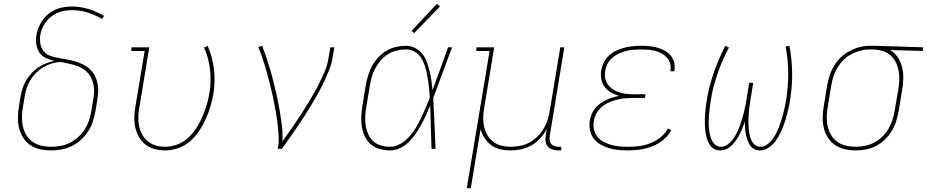

<svg xmlns="http://www.w3.org/2000/svg" viewBox="-20 -777 4840 1002"><path d="M246 8Q217 8 189 2Q161 -4 138.5 -19.5Q116 -35 101 -58.5Q86 -82 79.5 -109Q73 -136 73.5 -165Q74 -194 79 -223L87 -272Q91 -294 97.5 -315.5Q104 -337 116 -357Q128 -377 144 -394.5Q160 -412 179.5 -425Q199 -438 220.5 -446.5Q242 -455 264 -459Q241 -464 219.5 -474Q198 -484 185.5 -503Q173 -522 169.5 -546Q166 -570 170 -594Q173 -614 181.5 -634.5Q190 -655 203 -673Q216 -691 233.5 -705Q251 -719 271 -727.5Q291 -736 312 -739.5Q333 -743 354 -743Q400 -743 443 -729.5Q486 -716 523 -694L513 -678Q477 -699 437.5 -711.5Q398 -724 355 -724Q336 -724 317.5 -721Q299 -718 281 -710.5Q263 -703 247.5 -691Q232 -679 220 -663Q208 -647 200.5 -629Q193 -611 190 -593Q187 -570 191 -547.5Q195 -525 209 -508.5Q223 -492 244.5 -485Q266 -478 288.5 -474Q311 -470 333 -466Q355 -462 376 -455.5Q397 -449 416.5 -439Q436 -429 451.5 -413.5Q467 -398 476.5 -378.5Q486 -359 490 -337Q494 -315 492 -291.5Q490 -268 486 -245L478 -197Q473 -169 464.5 -142.5Q456 -116 440 -91.5Q424 -67 402 -47Q380 -27 354.5 -14.5Q329 -2 301 3Q273 8 246 8ZM246 -11Q271 -11 296.5 -15.5Q322 -20 345.5 -32Q369 -44 389 -62.5Q409 -81 423 -103.5Q437 -126 445 -150.5Q453 -175 457 -200L465 -248Q469 -269 470.5 -289Q472 -309 469 -329Q466 -349 458 -366.5Q450 -384 437 -398Q424 -412 407 -421.5Q390 -431 371.5 -436.5Q353 -442 333.5 -446Q314 -450 295 -454Q271 -452 248.5 -445Q226 -438 205 -425.5Q184 -413 167 -395.5Q150 -378 137.5 -357Q125 -336 118 -313.5Q111 -291 108 -269L100 -220Q95 -194 94.5 -168Q94 -142 99.5 -117.5Q105 -93 117.5 -72Q130 -51 150 -37Q170 -23 195 -17Q220 -11 246 -11Z M841 8Q813 8 786 0.5Q759 -7 738.5 -23Q718 -39 705 -62.5Q692 -86 686 -112.5Q680 -139 681 -167Q682 -195 687 -223L735 -511H666V-530H759L708 -220Q703 -195 702 -170Q701 -145 705.5 -121Q710 -97 721.5 -76Q733 -55 751 -40Q769 -25 792.5 -18Q816 -11 841 -11Q872 -11 904 -22.5Q936 -34 961 -57Q986 -80 1004.5 -108.5Q1023 -137 1036 -167.5Q1049 -198 1058.5 -229Q1068 -260 1073 -292Q1083 -354 1076 -414.5Q1069 -475 1045 -529L1064 -537Q1089 -480 1096.5 -417Q1104 -354 1094 -289Q1088 -254 1078 -221Q1068 -188 1053.5 -155.5Q1039 -123 1018.5 -92.5Q998 -62 970.5 -38.5Q943 -15 908.5 -3.5Q874 8 841 8Z M1430 0Q1436 -35 1434 -70Q1432 -105 1427.5 -139Q1423 -173 1417 -206.5Q1411 -240 1404 -273Q1397 -306 1388.5 -339Q1380 -372 1371 -404.5Q1362 -437 1351.5 -468.5Q1341 -500 1328 -531L1348 -538Q1363 -499 1376 -459Q1389 -419 1400 -378Q1411 -337 1420.5 -295.5Q1430 -254 1437.5 -211.5Q1445 -169 1450.5 -126Q1456 -83 1454 -39Q1479 -74 1503 -108.5Q1527 -143 1550 -178.5Q1573 -214 1595 -250.5Q1617 -287 1636.5 -324Q1656 -361 1672.5 -399Q1689 -437 1695 -477L1704 -530H1725L1716 -477Q1711 -445 1698.5 -413.5Q1686 -382 1671.5 -351Q1657 -320 1640 -290Q1623 -260 1605.5 -230.5Q1588 -201 1569 -171.5Q1550 -142 1530.5 -113.5Q1511 -85 1491 -56.5Q1471 -28 1451 0Z M2015 8Q1988 8 1961.5 0.5Q1935 -7 1915.5 -23.5Q1896 -40 1884.5 -64Q1873 -88 1868.5 -114Q1864 -140 1865.5 -168Q1867 -196 1871 -223L1889 -333Q1894 -359 1901.5 -384.5Q1909 -410 1922 -433.5Q1935 -457 1954 -477.5Q1973 -498 1996.5 -512Q2020 -526 2046 -532Q2072 -538 2098 -538Q2124 -538 2146.5 -526.5Q2169 -515 2184 -496Q2199 -477 2207.5 -453.5Q2216 -430 2222 -405.5Q2228 -381 2231.5 -356Q2235 -331 2237 -306Q2258 -362 2278 -418Q2298 -474 2318 -530H2339Q2314 -464 2290 -397.5Q2266 -331 2241 -265Q2245 -199 2247.5 -132.5Q2250 -66 2253 0H2232Q2230 -57 2228.5 -113.5Q2227 -170 2225 -226Q2215 -201 2203.5 -176Q2192 -151 2178.5 -126.5Q2165 -102 2149 -78.5Q2133 -55 2113 -35.5Q2093 -16 2067.5 -4Q2042 8 2015 8ZM2015 -11Q2043 -11 2069 -26Q2095 -41 2115 -63Q2135 -85 2150 -110Q2165 -135 2177.5 -161.5Q2190 -188 2201.5 -214.5Q2213 -241 2223 -268Q2222 -288 2220 -307.5Q2218 -327 2215.5 -346.5Q2213 -366 2209.5 -385Q2206 -404 2200.5 -422.5Q2195 -441 2187 -458.5Q2179 -476 2166.5 -489.5Q2154 -503 2136 -511Q2118 -519 2098 -519Q2075 -519 2051 -513.5Q2027 -508 2006 -495Q1985 -482 1968 -462.5Q1951 -443 1939 -421.5Q1927 -400 1920.5 -377Q1914 -354 1910 -330L1892 -220Q1887 -196 1886 -171Q1885 -146 1888.5 -122.5Q1892 -99 1901.5 -77.5Q1911 -56 1927.5 -40.5Q1944 -25 1967.5 -18Q1991 -11 2015 -11ZM2141 -604 2128 -616 2260 -757 2276 -743Z M2416 205 2535 -511H2466V-530H2559L2508 -220Q2503 -195 2502 -169Q2501 -143 2506 -119Q2511 -95 2522.5 -74Q2534 -53 2553 -38Q2572 -23 2596.5 -17Q2621 -11 2646 -11Q2670 -11 2695 -16Q2720 -21 2742.5 -33Q2765 -45 2784 -63.5Q2803 -82 2816.5 -104.5Q2830 -127 2837.5 -150.5Q2845 -174 2849 -199L2904 -530H2925L2849 -68Q2847 -57 2848.5 -45.5Q2850 -34 2856.5 -26Q2863 -18 2874 -14.5Q2885 -11 2896 -11H2909V8H2893Q2878 8 2863.5 3.5Q2849 -1 2839.5 -11.5Q2830 -22 2827.5 -37.5Q2825 -53 2828 -68L2833 -104Q2820 -78 2799.5 -55.5Q2779 -33 2753.5 -18.5Q2728 -4 2700 2Q2672 8 2645 8Q2617 8 2591 2Q2565 -4 2544 -19Q2523 -34 2509 -56Q2495 -78 2488 -103L2437 205Z M3257 8Q3232 8 3206.5 5.5Q3181 3 3158 -4Q3135 -11 3114 -23Q3093 -35 3078.5 -54Q3064 -73 3059 -97.5Q3054 -122 3058 -147Q3061 -164 3067.5 -180.5Q3074 -197 3085.5 -211.5Q3097 -226 3112 -236.5Q3127 -247 3143 -255Q3159 -263 3176 -268Q3193 -273 3210 -277Q3188 -283 3168.5 -294.5Q3149 -306 3135.5 -323.5Q3122 -341 3118 -364.5Q3114 -388 3118 -411Q3122 -433 3132.5 -453.5Q3143 -474 3160 -489Q3177 -504 3198 -513.5Q3219 -523 3240.5 -528.5Q3262 -534 3283.5 -536Q3305 -538 3326 -538Q3348 -538 3369 -536Q3390 -534 3410 -528.5Q3430 -523 3447.5 -513.5Q3465 -504 3478.5 -489Q3492 -474 3497.5 -454Q3503 -434 3500 -413Q3500 -411 3499.5 -409Q3499 -407 3498 -405H3478Q3478 -407 3478.5 -408.5Q3479 -410 3479 -412Q3482 -430 3476.5 -447.5Q3471 -465 3459.5 -477.5Q3448 -490 3432 -498.5Q3416 -507 3399 -511.5Q3382 -516 3363.5 -517.5Q3345 -519 3326 -519Q3307 -519 3288 -517.5Q3269 -516 3249.5 -511.5Q3230 -507 3211.5 -498.5Q3193 -490 3177 -477Q3161 -464 3151.5 -446Q3142 -428 3139 -409Q3135 -389 3138.5 -369.5Q3142 -350 3153 -335Q3164 -320 3180 -310Q3196 -300 3214 -294.5Q3232 -289 3251.5 -287Q3271 -285 3291 -285H3349L3346 -266H3288Q3267 -266 3245.5 -264.5Q3224 -263 3202.5 -257.5Q3181 -252 3160.5 -243.5Q3140 -235 3122 -220.5Q3104 -206 3093 -186Q3082 -166 3079 -144Q3075 -122 3080 -100.5Q3085 -79 3098 -63Q3111 -47 3130 -37Q3149 -27 3169.5 -21Q3190 -15 3212.5 -13Q3235 -11 3257 -11Q3286 -11 3315 -14.5Q3344 -18 3372.5 -29Q3401 -40 3426 -59.5Q3451 -79 3465 -107L3483 -98Q3468 -68 3441 -46.5Q3414 -25 3383 -13Q3352 -1 3320 3.5Q3288 8 3257 8Z M3739 8Q3723 8 3709.5 1.5Q3696 -5 3687.5 -16.5Q3679 -28 3673.5 -41.5Q3668 -55 3665 -69.5Q3662 -84 3660.5 -99Q3659 -114 3658.5 -129.5Q3658 -145 3658.5 -160.5Q3659 -176 3660.5 -191.5Q3662 -207 3664 -222.5Q3666 -238 3668 -253Q3674 -290 3683.5 -326.5Q3693 -363 3705.5 -399Q3718 -435 3733 -469.5Q3748 -504 3765 -538L3784 -529Q3766 -496 3751.5 -462Q3737 -428 3725 -393Q3713 -358 3703.5 -322Q3694 -286 3689 -250Q3686 -233 3684 -215.5Q3682 -198 3680.5 -181Q3679 -164 3678.5 -146.5Q3678 -129 3679.5 -112Q3681 -95 3684 -78.5Q3687 -62 3693.5 -47.5Q3700 -33 3712.5 -22Q3725 -11 3742 -11Q3761 -11 3777.5 -23Q3794 -35 3805.5 -51Q3817 -67 3825.5 -84.5Q3834 -102 3840.5 -119.5Q3847 -137 3852.5 -155.5Q3858 -174 3862.5 -192Q3867 -210 3870.5 -228.5Q3874 -247 3877 -265L3890 -345H3911L3898 -265Q3896 -250 3893.5 -235.5Q3891 -221 3889.5 -206.5Q3888 -192 3887 -177.5Q3886 -163 3886 -148.5Q3886 -134 3886.5 -119.5Q3887 -105 3889 -91Q3891 -77 3894.5 -63.5Q3898 -50 3904.5 -38.5Q3911 -27 3922.5 -19Q3934 -11 3949 -11Q3967 -11 3983 -22.5Q3999 -34 4010.5 -49Q4022 -64 4030.5 -81Q4039 -98 4045.5 -115Q4052 -132 4057.5 -149.5Q4063 -167 4067.5 -184.5Q4072 -202 4076 -220Q4080 -238 4083 -256Q4094 -327 4093.5 -396.5Q4093 -466 4080 -534L4100 -538Q4113 -468 4114 -397Q4115 -326 4103 -253Q4100 -233 4095.5 -214Q4091 -195 4086 -175.5Q4081 -156 4074.5 -137Q4068 -118 4060 -99.5Q4052 -81 4041.5 -62.5Q4031 -44 4017 -28.5Q4003 -13 3984.5 -2.5Q3966 8 3946 8Q3929 8 3915.5 0.5Q3902 -7 3893.5 -20Q3885 -33 3880 -48Q3875 -63 3872 -78.5Q3869 -94 3868 -110Q3867 -126 3867 -142Q3862 -126 3855.5 -110Q3849 -94 3841 -78Q3833 -62 3823 -47.5Q3813 -33 3800.5 -20Q3788 -7 3771.5 0.5Q3755 8 3739 8Z M4445 8Q4416 8 4388 1.5Q4360 -5 4337.5 -20.5Q4315 -36 4300.5 -59Q4286 -82 4279.5 -109Q4273 -136 4273.5 -165Q4274 -194 4279 -223L4297 -333Q4302 -360 4310.5 -385.5Q4319 -411 4333.5 -435Q4348 -459 4369 -478.5Q4390 -498 4414.5 -511Q4439 -524 4465.5 -531Q4492 -538 4518 -538Q4522 -538 4525.5 -538Q4529 -538 4533 -538Q4537 -538 4541 -538Q4545 -538 4549 -538L4798 -530L4795 -511L4625 -516Q4649 -502 4665 -478Q4681 -454 4688 -425.5Q4695 -397 4694 -367Q4693 -337 4688 -307L4670 -197Q4665 -170 4656.5 -143.5Q4648 -117 4633.5 -93Q4619 -69 4597.5 -48.5Q4576 -28 4551 -15Q4526 -2 4498.5 3Q4471 8 4445 8ZM4445 -11Q4469 -11 4494 -16Q4519 -21 4542 -33Q4565 -45 4584 -63.5Q4603 -82 4616.5 -104.5Q4630 -127 4637.5 -151Q4645 -175 4649 -200L4668 -310Q4672 -334 4673 -358.5Q4674 -383 4670 -406Q4666 -429 4656 -450Q4646 -471 4629.5 -486.5Q4613 -502 4590.5 -509.5Q4568 -517 4544 -519H4530Q4526 -519 4523 -519Q4520 -519 4517 -519Q4493 -519 4469 -512.5Q4445 -506 4422.5 -494Q4400 -482 4381.5 -463.5Q4363 -445 4350 -423Q4337 -401 4329.5 -377.5Q4322 -354 4318 -330L4300 -220Q4295 -194 4294.5 -168Q4294 -142 4299.5 -118Q4305 -94 4317.5 -72.5Q4330 -51 4349.5 -37Q4369 -23 4394 -17Q4419 -11 4445 -11Z"/></svg>

Font: Iosevka Curly Slab ThEx
Style: Italic
Weight: 100
Width: 7
Italic angle: -9°
Monospace: yes
Designer: Belleve Invis
Foundry: Belleve Invis
Version: Version 11.1.0; ttfautohint (v1.8.3)